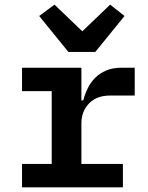

<svg xmlns="http://www.w3.org/2000/svg" viewBox="-20 -808 640 828"><path d="M275 -584 149 -739 215 -788 335 -673 455 -788 517 -739 391 -584ZM75 -101H203V-415H75V-516H331V-375H339Q346 -402 358.5 -427.5Q371 -453 390.5 -472.5Q410 -492 438 -504Q466 -516 505 -516H561V-396H455Q397 -396 364 -362Q331 -328 331 -275V-101H510V0H75Z"/></svg>

Font: IBM Plex Mono SemiBold
Style: Regular
Weight: 600
Monospace: yes
Designer: Mike Abbink, Paul van der Laan, Pieter van Rosmalen
Foundry: Bold Monday
Version: Version 2.3